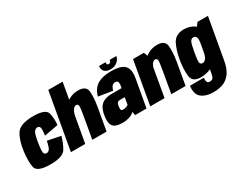

<svg xmlns="http://www.w3.org/2000/svg" viewBox="-98 -1431 2943 2310"><g transform="rotate(-30 1374.0 -276.0)"><path d="M217.5 5Q391.5 5 435.2 -70.8Q479 -146.5 499 -227.5L318 -264.5Q301 -180.5 283.5 -158Q266 -135.5 241.5 -135.5Q216.5 -135.5 207.2 -159Q198 -182.5 215 -293.5Q234 -411.5 254.5 -436.2Q275 -461 299 -461Q323 -461 332.8 -438.5Q342.5 -416 329.5 -328L523.5 -363.5Q532 -448.5 514.2 -525.5Q496.5 -602.5 322.5 -602.5Q136.5 -602.5 83.8 -516Q31 -429.5 13.5 -288.5Q-3 -157 14.2 -76Q31.5 5 217.5 5Z M500 0H699L838 -785H639ZM797.5 0H995.5L1050.5 -312.5Q1071 -428.5 1063.8 -514.5Q1056.5 -600.5 945.5 -600.5Q840.5 -600.5 761.8 -528.2Q683 -456 666 -361L758.5 -338Q769.5 -398.5 790.8 -429.2Q812 -460 837 -460Q860 -460 865 -435Q870 -410 851 -306Z M1225.5 5.5Q1252 5.5 1276.8 0.5Q1301.5 -4.5 1322.5 -12.5Q1343.5 -20.5 1359 -30.5Q1374.5 -40.5 1382 -51L1393 0H1550.5L1617.5 -377Q1633.5 -465.5 1613 -514.2Q1592.5 -563 1538.8 -582.8Q1485 -602.5 1401 -602.5Q1349.5 -602.5 1304.8 -594Q1260 -585.5 1222.8 -565.5Q1185.5 -545.5 1158.2 -509Q1131 -472.5 1115 -417L1309.5 -386Q1319 -419 1330.5 -435.8Q1342 -452.5 1354.5 -458Q1367 -463.5 1379 -463.5Q1396 -463.5 1406.8 -457.5Q1417.5 -451.5 1420.2 -433.8Q1423 -416 1417 -382L1413.5 -362.5H1276Q1245.5 -362.5 1217 -357.5Q1188.5 -352.5 1164 -340.2Q1139.5 -328 1120.5 -307.2Q1101.5 -286.5 1088.5 -254Q1075.5 -221.5 1069.5 -177Q1058 -102 1072.5 -62.8Q1087 -23.5 1125.8 -9Q1164.5 5.5 1225.5 5.5ZM1303.5 -129.5Q1290 -129.5 1282 -134Q1274 -138.5 1272.2 -151.2Q1270.5 -164 1274 -190Q1277 -210.5 1282 -222.5Q1287 -234.5 1293.8 -240.2Q1300.5 -246 1308.8 -247.8Q1317 -249.5 1328 -249.5H1392L1375.5 -154Q1368.5 -146.5 1356.5 -141Q1344.5 -135.5 1330.5 -132.5Q1316.5 -129.5 1303.5 -129.5ZM1413.5 -624.5Q1452.5 -624.5 1481.2 -638.5Q1510 -652.5 1528.5 -676Q1547 -699.5 1551.5 -729H1460Q1458 -716 1453.8 -707.2Q1449.5 -698.5 1442.5 -694.5Q1435.5 -690.5 1425 -690.5Q1415.5 -690.5 1409.8 -694.5Q1404 -698.5 1402.2 -707Q1400.5 -715.5 1402.5 -729H1311Q1307 -699.5 1316.8 -676Q1326.5 -652.5 1351 -638.5Q1375.5 -624.5 1413.5 -624.5Z M1602.5 0H1801L1890.5 -511L1858 -596.5H1707.5ZM1895 0H2093L2146 -302Q2166 -418 2160 -509.2Q2154 -600.5 2043 -600.5Q1938 -600.5 1859.2 -528.2Q1780.5 -456 1763.5 -361L1856 -338Q1867 -398.5 1888.2 -429.2Q1909.5 -460 1934.5 -460Q1957.5 -460 1962.5 -435Q1967.5 -410 1948.5 -306Z M2343.5 233Q2428 233 2485 211Q2542 189 2585.5 131.8Q2629 74.5 2647.5 -30L2748 -596.5H2602.5L2530.5 -496L2446 -17.5Q2430 77.5 2412.8 89.2Q2395.5 101 2372 101Q2357 101 2347 94Q2337 87 2333.5 68.2Q2330 49.5 2333 24H2139.5Q2126 139 2186 186Q2246 233 2343.5 233ZM2308.5 2.5Q2395.5 2.5 2473.2 -40.5Q2551 -83.5 2565.5 -166L2485.5 -242.5Q2476 -186.5 2455.2 -161Q2434.5 -135.5 2409.5 -135.5Q2382 -135.5 2374.8 -160.5Q2367.5 -185.5 2387.5 -299Q2407.5 -411 2423.5 -436Q2439.5 -461 2467 -461Q2492 -461 2503.8 -436Q2515.5 -411 2506 -356.5L2611 -423Q2625 -506 2563 -553.5Q2501 -601 2414 -601Q2296 -601 2251.5 -510.2Q2207 -419.5 2188 -299.5Q2169 -180 2180 -88.8Q2191 2.5 2308.5 2.5Z"/></g></svg>

Font: Anybody Condensed Black
Style: Italic
Weight: 900
Width: 3
Italic angle: -10°
Version: Version 1.113;gftools[0.9.25]